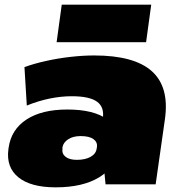

<svg xmlns="http://www.w3.org/2000/svg" viewBox="-20 -791 771 824"><path d="M412 -216 421 -281Q429 -331 396.5 -354.5Q364 -378 288 -378Q242 -378 193 -368Q144 -358 95 -338L85 -503Q126 -518 178 -529.5Q230 -541 283.5 -547Q337 -553 384 -553Q556 -553 631.5 -485.5Q707 -418 688 -281L648 0H433ZM219 13Q112 13 59 -30Q6 -73 16 -150L17 -157Q28 -235 93.5 -278Q159 -321 269 -321Q383 -321 440.5 -278.5Q498 -236 487 -158L486 -151Q476 -73 405.5 -30Q335 13 219 13ZM310 -105Q346 -105 369 -118Q392 -131 395 -154L396 -160Q399 -181 381 -194Q363 -207 326 -207Q294 -207 273 -193.5Q252 -180 248 -159V-153Q245 -131 261.5 -118Q278 -105 310 -105ZM629 -771 607 -610H223L245 -771Z"/></svg>

Font: Pathway Extreme 28pt Black
Style: Italic
Weight: 900
Italic angle: -8°
Designer: Eduardo Rodriguez Tunni
Foundry: Eduardo Rodriguez Tunni
Version: Version 1.001;gftools[0.9.26]